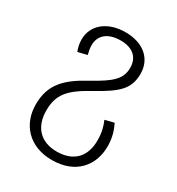

<svg xmlns="http://www.w3.org/2000/svg" viewBox="-177 -646 889 964"><g transform="rotate(30 268.0 -163.5)"><path d="M268 207C407 207 477 117 477 8C477 -44 464 -81 448 -113L396 -100C408 -73 418 -40 418 8C418 96 370 158 268 158C173 158 120 99 120 5C120 -88 160 -134 273 -196C392 -262 438 -302 438 -391C438 -475 375 -534 269 -534C164 -534 95 -475 95 -393C95 -371 99 -349 108 -327L161 -340C156 -359 153 -376 153 -393C153 -451 196 -486 269 -486C341 -486 378 -448 378 -391C378 -327 341 -292 234 -233C119 -171 59 -111 59 5C59 120 136 207 268 207Z"/></g></svg>

Font: FiraGO Light
Style: Regular
Weight: 300
Designer: bBox Type
Foundry: bBox Type GmbH
Version: Version 1.001;PS 001.001;hotconv 1.0.88;makeotf.lib2.5.64775